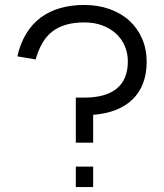

<svg xmlns="http://www.w3.org/2000/svg" viewBox="-20 -755 662 775"><path d="M572 -505Q572 -457 557.5 -419Q543 -381 515.2 -354Q487.5 -327 447.5 -311.2Q407.5 -295.5 356 -291.5V-179H286V-361H320Q407 -361 451.5 -397.8Q496 -434.5 496 -507Q496 -541 483.5 -569.8Q471 -598.5 448 -619.5Q425 -640.5 392.8 -652.5Q360.5 -664.5 321 -664.5Q278.5 -664.5 246.5 -655.2Q214.5 -646 190.8 -627.5Q167 -609 150.8 -580.8Q134.5 -552.5 124 -515L50 -527.5Q62 -580 85.8 -619Q109.5 -658 144 -683.8Q178.5 -709.5 222.8 -722.2Q267 -735 320 -735Q375.5 -735 422 -718.5Q468.5 -702 501.8 -671.8Q535 -641.5 553.5 -599.2Q572 -557 572 -505ZM286 0V-82.5H356V0Z"/></svg>

Font: Vela Sans
Style: Regular
Weight: 400
Designer: Principal design: Mikhail Sharanda - project Manrope.
Design modification: Ravid Balaliev
Foundry: Mikhail Sharanda
Version: Version 1.001;August 23, 2023;FontCreator 14.0.0.2901 64-bit